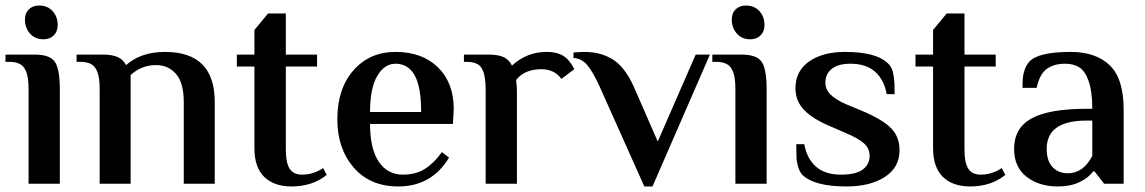

<svg xmlns="http://www.w3.org/2000/svg" viewBox="-22 -669 4168 699"><path d="M136.2 -525.9Q105.5 -525.9 87.2 -546.9Q68.8 -567.9 68.8 -598.1Q68.8 -621.6 83.3 -635.3Q97.7 -648.9 120.1 -648.9Q151.4 -648.9 169.7 -628.4Q188 -607.9 188 -578.1Q188 -554.2 173.6 -540Q159.2 -525.9 136.2 -525.9ZM82 0V-344.2Q82 -369.1 79.3 -385.5Q76.7 -401.9 69.6 -416Q62.5 -430.2 48.3 -437Q34.2 -443.8 12.2 -443.8H-2V-470.2H106Q158.7 -470.2 177.2 -444.6Q195.8 -418.9 195.8 -344.2V0Z M340.8 0V-344.2Q340.8 -369.1 338.1 -385.5Q335.4 -401.9 328.4 -416Q321.3 -430.2 307.1 -437Q293 -443.8 271 -443.8H256.8V-470.2H353Q387.7 -470.2 407.2 -460.9Q426.8 -451.7 437 -432.1Q491.2 -480 578.6 -480Q759.8 -480 759.8 -297.9V0H647V-297.9Q647 -367.2 618.9 -399.7Q590.8 -432.1 545.9 -432.1Q493.7 -432.1 453.6 -396V0Z M1039.6 9.8Q975.6 9.8 939.9 -25.1Q904.3 -60.1 904.3 -128.9V-426.8H840.3V-470.2H904.3V-560.1L954.1 -620.1H1018.6V-470.2H1132.3V-426.8H1018.6V-126Q1018.6 -75.7 1032.7 -54.4Q1046.9 -33.2 1077.1 -33.2Q1118.7 -33.2 1154.3 -57.1L1167.5 -32.2Q1115.2 9.8 1039.6 9.8Z M1428.2 9.8Q1325.2 9.8 1265.6 -59.1Q1206.1 -127.9 1206.1 -234.9Q1206.1 -346.2 1264.9 -413.1Q1323.7 -480 1418 -480Q1515.1 -480 1572.5 -423.8Q1629.9 -367.7 1629.9 -272L1627 -217.8H1325.2Q1325.2 -127.4 1356.9 -80.3Q1388.7 -33.2 1444.8 -33.2Q1491.7 -33.2 1524.9 -54.2Q1558.1 -75.2 1586.9 -115.2L1612.8 -95.2Q1549.3 9.8 1428.2 9.8ZM1325.2 -261.2H1511.2Q1511.2 -353 1487.5 -395Q1463.9 -437 1418 -437Q1377.4 -437 1351.3 -392.3Q1325.2 -347.7 1325.2 -261.2Z M1746.1 0V-344.2Q1746.1 -395 1732.4 -419.4Q1718.8 -443.8 1677.2 -443.8H1667V-470.2H1757.8Q1792.5 -470.2 1812.3 -460.7Q1832 -451.2 1841.8 -430.2Q1896 -480 1967.8 -480Q2010.3 -480 2034.2 -461.9Q2041 -457 2047.4 -449.7Q2053.7 -442.4 2057.1 -437.3Q2060.5 -432.1 2064.5 -425Q2068.4 -418 2068.8 -417L2022 -381.8Q1996.1 -417 1949.2 -417Q1887.7 -417 1856.9 -377.9Q1859.9 -352.5 1859.9 -337.9V0Z M2323.7 9.8 2160.6 -355Q2134.3 -411.6 2114.5 -433.8Q2094.7 -456.1 2065.9 -458V-478Q2067.9 -478 2082.3 -479Q2096.7 -480 2101.6 -480Q2130.9 -480 2154.3 -474.9Q2177.7 -469.7 2201.9 -456.8Q2226.1 -443.8 2246.8 -418.2Q2267.6 -392.6 2284.7 -355L2372.6 -153.8L2510.7 -470.2H2562.5L2353.5 9.8Z M2709.5 -525.9Q2678.7 -525.9 2660.4 -546.9Q2642.1 -567.9 2642.1 -598.1Q2642.1 -621.6 2656.5 -635.3Q2670.9 -648.9 2693.4 -648.9Q2724.6 -648.9 2742.9 -628.4Q2761.2 -607.9 2761.2 -578.1Q2761.2 -554.2 2746.8 -540Q2732.4 -525.9 2709.5 -525.9ZM2655.3 0V-344.2Q2655.3 -369.1 2652.6 -385.5Q2649.9 -401.9 2642.8 -416Q2635.7 -430.2 2621.6 -437Q2607.4 -443.8 2585.4 -443.8H2571.3V-470.2H2679.2Q2731.9 -470.2 2750.5 -444.6Q2769 -418.9 2769 -344.2V0Z M3060.1 9.8Q2944.8 9.8 2900.9 -30.8Q2889.6 -41.5 2884 -60.5Q2878.4 -79.6 2877.7 -95.5Q2877 -111.3 2877 -144H2906.2Q2915 -92.8 2948 -63Q2981 -33.2 3040 -33.2Q3093.8 -33.2 3118.9 -51.8Q3144 -70.3 3144 -102.1Q3144 -129.4 3122.1 -148.2Q3100.1 -167 3054.2 -186L2999 -210Q2936.5 -236.3 2905.3 -268.8Q2874 -301.3 2874 -348.1Q2874 -410.6 2923.8 -445.3Q2973.6 -480 3054.2 -480Q3167.5 -480 3210 -439Q3218.8 -430.7 3224.1 -419.7Q3229.5 -408.7 3231.7 -391.8Q3233.9 -375 3234.4 -362.8Q3234.9 -350.6 3234.9 -326.2H3206.1Q3197.3 -377.4 3164.6 -407.2Q3131.8 -437 3074.2 -437Q3029.3 -437 3006.1 -418.2Q2982.9 -399.4 2982.9 -368.2Q2982.9 -343.3 3001.7 -324.7Q3020.5 -306.2 3057.1 -290L3117.2 -265.1Q3189 -234.9 3220.9 -203.4Q3252.9 -171.9 3252.9 -122.1Q3252.9 -59.6 3199.5 -24.9Q3146 9.8 3060.1 9.8Z M3510.3 9.8Q3446.3 9.8 3410.6 -25.1Q3375 -60.1 3375 -128.9V-426.8H3311V-470.2H3375V-560.1L3424.8 -620.1H3489.3V-470.2H3603V-426.8H3489.3V-126Q3489.3 -75.7 3503.4 -54.4Q3517.6 -33.2 3547.9 -33.2Q3589.4 -33.2 3625 -57.1L3638.2 -32.2Q3585.9 9.8 3510.3 9.8Z M3829.6 9.8Q3760.3 9.8 3715.1 -25.6Q3669.9 -61 3669.9 -127Q3669.9 -202.6 3733.4 -237.8Q3796.9 -272.9 3933.6 -272.9H3954.6Q3954.6 -335 3941.9 -372.1Q3929.2 -409.2 3908.4 -423.1Q3887.7 -437 3856 -437Q3814.5 -437 3788.6 -418Q3762.7 -398.9 3752 -349.1H3700.7Q3700.7 -371.1 3701.7 -384.5Q3702.6 -397.9 3708.5 -415.3Q3714.4 -432.6 3725.6 -444.8Q3758.3 -480 3875.5 -480Q3967.8 -480 4018.3 -431.2Q4068.8 -382.3 4068.8 -270V0H3997.6L3962.9 -44.9H3957.5Q3941.4 -22 3908.4 -6.1Q3875.5 9.8 3829.6 9.8ZM3865.7 -38.1Q3921.4 -38.1 3954.6 -101.1V-230H3933.6Q3788.6 -230 3788.6 -127Q3788.6 -83.5 3809.8 -60.8Q3831.1 -38.1 3865.7 -38.1Z"/></svg>

Font: El Messiri SemiBold
Style: Regular
Weight: 600
Designer: Mohamed Gaber
Foundry: Kief Type Foundry
Version: Version 2.007;PS 002.007;hotconv 1.0.88;makeotf.lib2.5.64775